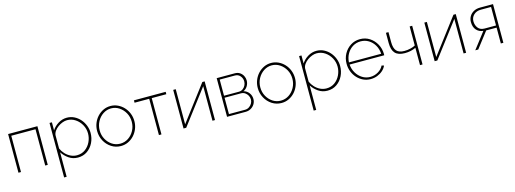

<svg xmlns="http://www.w3.org/2000/svg" viewBox="-7 -1405 6696 2494"><g transform="rotate(-15 3341.5 -157.5)"><path d="M81 0V-520H475V0H441V-488H115V0Z M880 10Q812 10 758.5 -27Q705 -64 672 -116V213H638V-520H670V-412Q703 -463 757 -495.5Q811 -528 871 -528Q925 -528 970.5 -505Q1016 -482 1049.5 -443.5Q1083 -405 1101.5 -357Q1120 -309 1120 -259Q1120 -187 1090 -126Q1060 -65 1006 -27.5Q952 10 880 10ZM875 -22Q939 -22 986.5 -56.5Q1034 -91 1060 -145.5Q1086 -200 1086 -259Q1086 -321 1056.5 -375Q1027 -429 977 -462.5Q927 -496 866 -496Q837 -496 804.5 -484Q772 -472 743 -451Q714 -430 694.5 -403Q675 -376 672 -346V-167Q690 -126 721 -93Q752 -60 791.5 -41Q831 -22 875 -22Z M1458 10Q1388 10 1331 -27Q1274 -64 1241 -125Q1208 -186 1208 -258Q1208 -313 1227.5 -362Q1247 -411 1281.5 -448Q1316 -485 1361 -506.5Q1406 -528 1458 -528Q1510 -528 1555.5 -506.5Q1601 -485 1635.5 -448Q1670 -411 1689.5 -362Q1709 -313 1709 -258Q1709 -204 1689.5 -155.5Q1670 -107 1636 -70Q1602 -33 1556.5 -11.5Q1511 10 1458 10ZM1242 -257Q1242 -192 1271.5 -138.5Q1301 -85 1349.5 -53.5Q1398 -22 1457 -22Q1517 -22 1566 -54Q1615 -86 1644.5 -140.5Q1674 -195 1674 -259Q1674 -324 1644.5 -377.5Q1615 -431 1566 -463.5Q1517 -496 1458 -496Q1400 -496 1350.5 -463.5Q1301 -431 1271.5 -376.5Q1242 -322 1242 -257Z M1970 0V-488H1773V-520H2200V-488H2004V0Z M2301 0V-519H2335V-47L2693 -520H2724V0H2690V-465L2337 0Z M2886 0V-520H3130Q3169 -520 3197 -501Q3225 -482 3240 -452.5Q3255 -423 3255 -391Q3255 -351 3234.5 -316.5Q3214 -282 3178 -266Q3223 -254 3250 -218Q3277 -182 3277 -136Q3277 -98 3258 -67Q3239 -36 3207 -18Q3175 0 3136 0ZM2919 -275H3120Q3149 -275 3172 -291.5Q3195 -308 3208 -333.5Q3221 -359 3221 -387Q3221 -429 3194 -460.5Q3167 -492 3124 -492H2919ZM2919 -28H3136Q3166 -28 3190.5 -44Q3215 -60 3229.5 -85Q3244 -110 3244 -138Q3244 -167 3230 -192Q3216 -217 3193 -232.5Q3170 -248 3140 -248H2919Z M3618 10Q3548 10 3491 -27Q3434 -64 3401 -125Q3368 -186 3368 -258Q3368 -313 3387.5 -362Q3407 -411 3441.5 -448Q3476 -485 3521 -506.5Q3566 -528 3618 -528Q3670 -528 3715.5 -506.5Q3761 -485 3795.5 -448Q3830 -411 3849.5 -362Q3869 -313 3869 -258Q3869 -204 3849.5 -155.5Q3830 -107 3796 -70Q3762 -33 3716.5 -11.5Q3671 10 3618 10ZM3402 -257Q3402 -192 3431.5 -138.5Q3461 -85 3509.5 -53.5Q3558 -22 3617 -22Q3677 -22 3726 -54Q3775 -86 3804.5 -140.5Q3834 -195 3834 -259Q3834 -324 3804.5 -377.5Q3775 -431 3726 -463.5Q3677 -496 3618 -496Q3560 -496 3510.5 -463.5Q3461 -431 3431.5 -376.5Q3402 -322 3402 -257Z M4236 10Q4168 10 4114.5 -27Q4061 -64 4028 -116V213H3994V-520H4026V-412Q4059 -463 4113 -495.5Q4167 -528 4227 -528Q4281 -528 4326.5 -505Q4372 -482 4405.5 -443.5Q4439 -405 4457.5 -357Q4476 -309 4476 -259Q4476 -187 4446 -126Q4416 -65 4362 -27.5Q4308 10 4236 10ZM4231 -22Q4295 -22 4342.5 -56.5Q4390 -91 4416 -145.5Q4442 -200 4442 -259Q4442 -321 4412.5 -375Q4383 -429 4333 -462.5Q4283 -496 4222 -496Q4193 -496 4160.5 -484Q4128 -472 4099 -451Q4070 -430 4050.5 -403Q4031 -376 4028 -346V-167Q4046 -126 4077 -93Q4108 -60 4147.5 -41Q4187 -22 4231 -22Z M4817 10Q4764 10 4718 -11.5Q4672 -33 4637.5 -70.5Q4603 -108 4583.5 -157.5Q4564 -207 4564 -263Q4564 -336 4597 -396Q4630 -456 4686.5 -492Q4743 -528 4813 -528Q4885 -528 4941.5 -491.5Q4998 -455 5031.5 -394.5Q5065 -334 5066 -260Q5066 -256 5065.5 -252Q5065 -248 5065 -244H4599Q4604 -181 4634.5 -130Q4665 -79 4713 -49Q4761 -19 4819 -19Q4876 -19 4926 -48.5Q4976 -78 4997 -124L5028 -116Q5013 -80 4981 -51.5Q4949 -23 4906.5 -6.5Q4864 10 4817 10ZM4598 -273H5032Q5028 -339 4998 -389.5Q4968 -440 4920.5 -469Q4873 -498 4814 -498Q4756 -498 4708.5 -469Q4661 -440 4631.5 -389Q4602 -338 4598 -273Z M5481 0V-233Q5415 -201 5333 -201Q5244 -201 5203 -245Q5162 -289 5162 -382V-520H5196V-386Q5196 -304 5229 -267Q5262 -230 5334 -230Q5376 -230 5417 -240Q5458 -250 5481 -264V-520H5515V0Z M5678 0V-519H5712V-47L6070 -520H6101V0H6067V-465L5714 0Z M6224 0 6391 -217Q6334 -222 6299 -261.5Q6264 -301 6264 -370Q6264 -411 6284 -445Q6304 -479 6341 -499.5Q6378 -520 6428 -520H6602V0H6568V-213H6428L6264 0ZM6416 -242H6568V-491H6431Q6371 -491 6334.5 -456Q6298 -421 6298 -370Q6298 -318 6327 -280Q6356 -242 6416 -242Z"/></g></svg>

Font: Raleway ExtraLight
Style: Regular
Weight: 200
Designer: Matt McInerney, Pablo Impallari, Rodrigo Fuenzalida
Foundry: Matt McInerney, Pablo Impallari, Rodrigo Fuenzalida
Version: Version 4.026